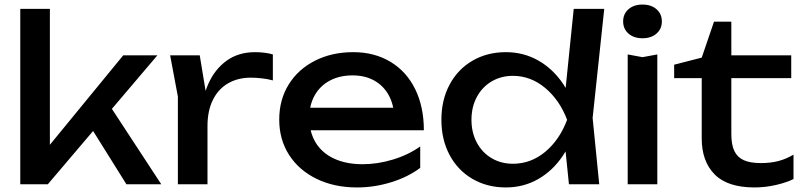

<svg xmlns="http://www.w3.org/2000/svg" viewBox="-20 -809 3530 843"><path d="M161 -127 521 -566H671L190 0H69V-770H199V-113ZM451 -362 688 0H535L360 -280Z M857 -566 891 -360V0H761V-385L727 -566ZM1081 -468Q1025 -468 982 -443.5Q939 -419 915 -371Q891 -323 891 -256L861 -293Q866 -376 894.5 -440.5Q923 -505 975 -542.5Q1027 -580 1100 -580Q1120 -580 1141 -577.5Q1162 -575 1178 -570V-456Q1156 -462 1130 -465Q1104 -468 1081 -468Z M1206 -284Q1206 -371 1247.5 -438Q1289 -505 1363 -542.5Q1437 -580 1531 -580Q1624 -580 1694.5 -537.5Q1765 -495 1803 -417.5Q1841 -340 1841 -237H1308V-336H1776L1711 -299Q1708 -355 1684.5 -395Q1661 -435 1621 -456.5Q1581 -478 1528 -478Q1471 -478 1428 -455Q1385 -432 1361.5 -390Q1338 -348 1338 -292Q1338 -229 1366 -183Q1394 -137 1447 -112.5Q1500 -88 1572 -88Q1638 -88 1705.5 -108.5Q1773 -129 1825 -166V-72Q1772 -32 1698 -9Q1624 14 1547 14Q1448 14 1370.5 -23.5Q1293 -61 1249.5 -128.5Q1206 -196 1206 -284Z M2456 -215 2485 -282 2457 -359 2499 -770H2633L2582 -291L2611 0H2478ZM2201 14Q2119 14 2054.5 -23.5Q1990 -61 1954 -128.5Q1918 -196 1918 -283Q1918 -370 1954 -437.5Q1990 -505 2054.5 -542.5Q2119 -580 2201 -580Q2279 -580 2344 -543Q2409 -506 2453.5 -439Q2498 -372 2516 -283Q2497 -194 2452.5 -127Q2408 -60 2343.5 -23Q2279 14 2201 14ZM2232 -90Q2311 -90 2374 -142.5Q2437 -195 2470 -283Q2437 -370 2373.5 -423Q2310 -476 2232 -476Q2180 -476 2138.5 -451.5Q2097 -427 2073.5 -383Q2050 -339 2050 -283Q2050 -227 2073.5 -183Q2097 -139 2138.5 -114.5Q2180 -90 2232 -90Z M2801 -558 2866 -570V0H2736V-570ZM2716 -715Q2716 -748 2739.5 -768.5Q2763 -789 2801 -789Q2839 -789 2862.5 -768.5Q2886 -748 2886 -715Q2886 -682 2862.5 -661.5Q2839 -641 2801 -641Q2763 -641 2739.5 -661.5Q2716 -682 2716 -715Z M2940 -525 3061 -556 3115 -714H3191V-566H3454V-466H3191V-221Q3191 -173 3204.5 -145.5Q3218 -118 3246 -105.5Q3274 -93 3321 -93Q3364 -93 3398 -102Q3432 -111 3464 -130V-23Q3435 -8 3387.5 3Q3340 14 3293 14Q3174 14 3117.5 -43.5Q3061 -101 3061 -201V-466H2940Z"/></svg>

Font: Unbounded Variable
Style: Regular
Weight: 400
Designer: Luke Prowse, Jean-Baptiste Morizot, Fátima Lázaro, Florian Runge
Foundry: NaN
Version: Version 1.600;FEAKit 1.0